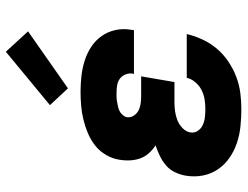

<svg xmlns="http://www.w3.org/2000/svg" viewBox="-112 -704 825 640"><g transform="rotate(-90 300.0 -384.5)"><path d="M256 8Q227 8 198 5Q169 2 142.5 -7Q116 -16 93.5 -31.5Q71 -47 55.5 -69.5Q40 -92 34.5 -120Q29 -148 34 -178Q37 -195 45 -212.5Q53 -230 67.5 -242.5Q82 -255 99.5 -263.5Q117 -272 135 -278Q121 -287 109.5 -299.5Q98 -312 92 -328Q86 -344 85 -362Q84 -380 87 -398Q90 -420 102.5 -442Q115 -464 134 -479Q153 -494 175.5 -503.5Q198 -513 221 -518.5Q244 -524 267 -526Q290 -528 313 -528Q340 -528 366.5 -525Q393 -522 418 -514Q443 -506 464 -492Q485 -478 499.5 -457.5Q514 -437 519.5 -411Q525 -385 520 -358Q520 -356 519.5 -354Q519 -352 519 -350H373Q373 -351 373 -351.5Q373 -352 374 -353Q376 -365 372 -376.5Q368 -388 359 -395.5Q350 -403 338 -405.5Q326 -408 313 -408Q305 -408 297 -408Q289 -408 281.5 -406.5Q274 -405 266 -403.5Q258 -402 250.5 -398.5Q243 -395 237 -388.5Q231 -382 229 -375Q227 -362 233.5 -351.5Q240 -341 250 -335.5Q260 -330 272.5 -328Q285 -326 298 -326H365L346 -215H279Q264 -215 249 -213Q234 -211 219.5 -205.5Q205 -200 192.5 -188Q180 -176 178 -161Q176 -148 183.5 -137Q191 -126 203 -120.5Q215 -115 228.5 -113.5Q242 -112 256 -112Q272 -112 288 -114.5Q304 -117 319 -124.5Q334 -132 345.5 -145.5Q357 -159 360 -174H506Q500 -148 488 -122Q476 -96 457.5 -74Q439 -52 414.5 -35.5Q390 -19 363.5 -9Q337 1 310 4.5Q283 8 256 8ZM325 -570 269 -630 447 -777 515 -703Z"/></g></svg>

Font: Iosevka SS04 Hv Ex Obl
Style: Regular
Weight: 900
Width: 7
Italic angle: -9°
Monospace: yes
Designer: Belleve Invis
Foundry: Belleve Invis
Version: Version 19.0.0; ttfautohint (v1.8.4)